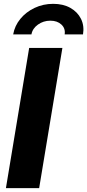

<svg xmlns="http://www.w3.org/2000/svg" viewBox="-20 -976 453 996"><path d="M303.7 -727.5 183.1 0H10.7L131.3 -727.5ZM255.9 -956.1Q307.6 -956.1 345 -935.1Q382.3 -914.1 400.1 -878.2Q418 -842.3 410.6 -797.4H315.4Q320.3 -828.1 298.8 -848.4Q277.3 -868.7 241.2 -868.7Q205.1 -868.7 176.8 -848.4Q148.4 -828.1 143.1 -797.4H48.3Q56.2 -842.3 85.7 -878.2Q115.2 -914.1 159.7 -935.1Q204.1 -956.1 255.9 -956.1Z"/></svg>

Font: Inter 16pt ExtraBold
Style: Italic
Weight: 800
Italic angle: -9.3988°
Version: Version 4.001;git-66647c0bb